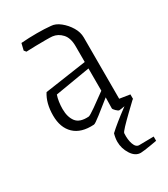

<svg xmlns="http://www.w3.org/2000/svg" viewBox="-168 -530 718 822"><g transform="rotate(-30 190.5 -119.0)"><path d="M167 9Q103 13 69 -19.5Q35 -52 35 -112Q35 -173 61 -213L267 -243V-321Q267 -362 247.5 -383Q228 -404 202 -407Q193 -408 170 -408Q147 -408 120 -407.5Q93 -407 73 -406L65 -416L73 -449Q113 -452 151 -452Q189 -452 219 -449Q241 -448 263.5 -430Q286 -412 301 -387Q316 -362 316 -336V-33L367 -25V-2Q336 3 317 6.5Q298 10 292 10Q287 10 277.5 0.5Q268 -9 268 -13L269 -67Q233 -38 203 -14.5Q173 9 167 9ZM84 -116Q84 -76 102 -52.5Q120 -29 165 -32Q172 -33 202 -54Q232 -75 267 -101V-211L94 -182Q89 -168 86.5 -150.5Q84 -133 84 -116ZM281 214Q254 214 235.5 185Q217 156 217 123Q217 105 223 84Q239 69 262.5 50Q286 31 310.5 13Q335 -5 353 -19L367 -4Q346 16 321 40Q296 64 278.5 82.5Q261 101 261 106Q259 137 267 159.5Q275 182 291 182L363 181V202Q352 204 334.5 207Q317 210 301.5 212Q286 214 281 214Z"/></g></svg>

Font: Grenze Gotisch ExtraLight
Style: Regular
Weight: 200
Designer: Renata Polastri
Foundry: Omnibus-Type
Version: Version 1.001